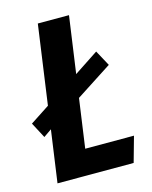

<svg xmlns="http://www.w3.org/2000/svg" viewBox="-106 -762 659 833"><g transform="rotate(-15 223.0 -346.0)"><path d="M203 -114H422L390 0H48L81 -234L45 -209L8 -279L95 -336L145 -692H285L249 -437L358 -509L396 -439L234 -334Z"/></g></svg>

Font: Fira Sans Extra Condensed SemiBold
Style: Italic
Weight: 600
Width: 3
Italic angle: -8°
Designer: Carrois Corporate & Edenspiekermann AG
Foundry: Carrois Corporate GbR & Edenspiekermann AG
Version: Version 4.203